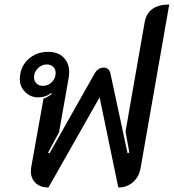

<svg xmlns="http://www.w3.org/2000/svg" viewBox="-20 -823 771 852"><path d="M117 -63Q117 -73 118 -78L173 -385Q195 -394 210 -406L207 -410Q183 -391 149 -391Q116 -391 92 -414.5Q68 -438 68 -471Q68 -524 104 -558.5Q140 -593 194 -593Q237 -593 262 -568Q287 -543 287 -502Q287 -495 285 -479L242 -236L193 -145L200 -143L400 -497Q415 -523 440 -523Q464 -523 470 -497L546 -143L554 -146L537 -239L622 -725Q637 -803 731 -803L604 -78Q597 -38 570 -14.5Q543 9 505 9L422 -391L195 9Q159 9 138 -11Q117 -31 117 -63ZM227 -499Q227 -516 216 -526.5Q205 -537 188 -537Q165 -537 148 -520Q131 -503 131 -480Q131 -463 142 -452.5Q153 -442 171 -442Q194 -442 210.5 -459Q227 -476 227 -499Z"/></svg>

Font: K2D Medium
Style: Italic
Weight: 500
Italic angle: -10°
Designer: Katatrad Aksorn Co.,Ltd.
Foundry: Cadson Demak Co.,Ltd.
Version: Version 1.000; ttfautohint (v1.6)